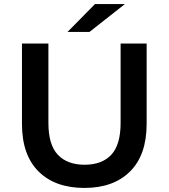

<svg xmlns="http://www.w3.org/2000/svg" viewBox="-20 -914 829 944"><path d="M395 10Q251 10 169.5 -71Q88 -152 88 -305V-700H218V-310Q218 -202 264.5 -153Q311 -104 396 -104Q481 -104 527 -153Q573 -202 573 -310V-700H701V-305Q701 -152 619.5 -71Q538 10 395 10ZM312 -757 447 -894H594L420 -757Z"/></svg>

Font: Montserrat SemiBold
Style: Regular
Weight: 600
Designer: Julieta Ulanovsky
Foundry: Julieta Ulanovsky
Version: Version 9.000; ttfautohint (v1.8.4.7-5d5b)